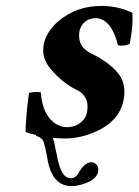

<svg xmlns="http://www.w3.org/2000/svg" viewBox="-20 -464 474 657"><path d="M79.1 -146Q102.5 -151.4 119.6 -147.9Q125.5 -66.9 173.8 -38.6Q190.4 -29.3 208 -28.8Q246.6 -28.8 268.1 -57.1Q275.4 -67.4 277.3 -78.1Q288.1 -129.4 248.5 -153.3Q245.6 -155.3 243.2 -155.8Q194.8 -179.7 156.2 -224.6Q149.4 -232.4 145 -238.8Q121.6 -273.4 129.9 -314Q140.1 -357.4 180.2 -392.1Q242.7 -443.8 326.2 -443.8Q382.8 -443.8 430.2 -421.4Q432.1 -420.4 433.1 -419.9Q436 -373 423.8 -314Q407.7 -305.2 383.8 -309.1Q361.8 -397.9 309.6 -401.9Q272.5 -401.9 256.8 -371.6Q253.9 -365.2 252.4 -359.9Q242.2 -305.7 290 -282.2Q360.4 -248 390.1 -205.1Q413.1 -169.9 402.3 -119.1Q386.7 -45.4 297.9 -9.3Q250 9.8 201.7 9.8Q182.6 9.8 161.1 7.8Q164.1 15.1 173.8 63Q186.5 136.7 212.9 144.5Q218.8 146 225.1 146Q238.3 144.5 247.1 130.9Q257.8 110.8 270.5 100.1Q280.3 91.8 293.5 90.8Q305.2 91.8 313 103Q317.9 111.8 315.4 126Q311 142.1 291 154.8Q256.3 172.4 225.1 172.9Q166.5 172.9 147 101.6Q145 95.2 144 88.9Q133.3 27.3 127 16.6Q118.2 3.9 103 1L104 -2Q80.1 -7.3 67.4 -12.2Q67.4 -55.2 79.1 -146Z"/></svg>

Font: Linux Libertine Slanted O
Style: Bold Slanted
Weight: 700
Designer: Philipp H. Poll
Foundry: Philipp H. Poll
Version: Version 5.0.0